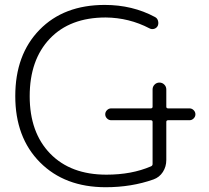

<svg xmlns="http://www.w3.org/2000/svg" viewBox="-20 -784 861 792"><path d="M438.5 -288.1Q428.7 -288.1 421.4 -295.4Q414.1 -302.7 414.1 -312.5Q414.1 -322.3 421.4 -329.6Q428.7 -336.9 438.5 -336.9H601.6Q609.4 -336.9 609.4 -343.8V-415Q609.4 -426.8 617.7 -435.1Q626 -443.4 637.7 -443.4Q649.4 -443.4 657.7 -435.1Q666 -426.8 666 -415V-343.8Q666 -336.9 673.8 -336.9H761.7Q771.5 -336.9 778.8 -329.6Q786.1 -322.3 786.1 -312.5Q786.1 -302.7 778.8 -295.4Q771.5 -288.1 761.7 -288.1H673.8Q666 -288.1 666 -281.2V-124Q666 -96.7 651.9 -74.7Q637.7 -52.7 613.3 -43.9Q522.5 -11.7 416 -11.7Q247.1 -11.7 145 -114.3Q43 -216.8 43 -387.7Q43 -558.6 143.1 -661.1Q243.2 -763.7 412.1 -763.7Q526.4 -763.7 619.1 -713.9Q628.9 -709 631.8 -698.2Q634.8 -687.5 630.9 -677.7Q626 -668 615.7 -665Q605.5 -662.1 596.7 -667Q512.7 -710.9 416 -711.9Q268.6 -711.9 185.5 -624.5Q102.5 -537.1 102.5 -387.2Q102.5 -237.3 187 -150.4Q271.5 -63.5 418.9 -63.5Q523.4 -63.5 602.5 -97.7Q609.4 -100.6 609.4 -107.4V-281.2Q609.4 -288.1 601.6 -288.1Z"/></svg>

Font: Gen Jyuu Gothic Light
Style: Regular
Weight: 200
Designer: [Source Han Sans]
Ryoko NISHIZUKA  (kana & ideographs); Paul D. Hunt (Latin, Greek & Cyrillic); Wenlong ZHANG  (bopomofo
Version: Version 1.002.20150607